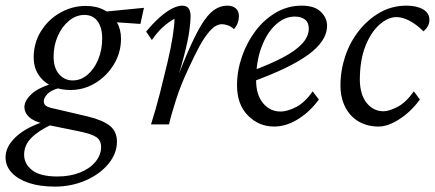

<svg xmlns="http://www.w3.org/2000/svg" viewBox="-59 -445 1557 687"><path d="M137.7 222.7Q83 222.7 43.9 209.5Q4.9 196.3 -17.1 172.9Q-39.1 149.4 -39.1 118.2Q-39.1 80.1 -3.9 46.4Q31.2 12.7 92.8 -7.8L127 0Q77.1 23.4 52.2 49.3Q27.3 75.2 27.3 108.4Q27.3 141.6 56.2 164.1Q85 186.5 146.5 186.5Q191.4 186.5 227.1 172.4Q262.7 158.2 282.7 133.8Q302.7 109.4 302.7 81.1Q302.7 57.6 286.1 45.9Q269.5 34.2 221.7 24.4L106.4 1L95.7 -2.9Q61.5 -10.7 44.9 -26.4Q28.3 -42 28.3 -61.5Q28.3 -85 54.7 -109.4Q81.1 -133.8 141.6 -149.4L152.3 -129.9Q123 -122.1 110.4 -108.4Q97.7 -94.7 97.7 -83Q97.7 -72.3 105.5 -66.4Q113.3 -60.5 137.7 -55.7L254.9 -28.3Q310.5 -14.6 335 5.9Q359.4 26.4 359.4 61.5Q359.4 104.5 328.6 141.6Q297.9 178.7 247.1 200.7Q196.3 222.7 137.7 222.7ZM193.4 -123Q134.8 -123 98.1 -155.3Q61.5 -187.5 61.5 -239.3Q61.5 -291 87.4 -333Q113.3 -375 156.2 -399.4Q199.2 -423.8 248 -423.8Q287.1 -423.8 315.4 -408.2Q343.8 -392.6 358.9 -366.2Q374 -339.8 374 -306.6Q374 -256.8 348.6 -214.8Q323.2 -172.9 282.2 -147.9Q241.2 -123 193.4 -123ZM201.2 -157.2Q230.5 -157.2 254.4 -177.7Q278.3 -198.2 292.5 -232.4Q306.6 -266.6 306.6 -307.6Q306.6 -346.7 290 -369.1Q273.4 -391.6 243.2 -391.6Q213.9 -391.6 188.5 -371.1Q163.1 -350.6 147.9 -316.4Q132.8 -282.2 132.8 -242.2Q132.8 -202.1 152.3 -179.7Q171.9 -157.2 201.2 -157.2ZM443.4 -359.4 343.8 -366.2 305.7 -402.3 456.1 -417Z M735.4 -358.4Q713.9 -358.4 693.4 -335.9Q672.9 -313.5 653.8 -277.8Q634.8 -242.2 616.2 -201.2Q588.9 -144.5 570.8 -87.9Q552.7 -31.2 545.9 0H481.4Q499 -55.7 513.7 -113.3Q528.3 -170.9 540.5 -222.7Q552.7 -274.4 559.1 -315.4Q565.4 -356.4 565.4 -377.9Q543.9 -366.2 523.9 -348.1Q503.9 -330.1 484.4 -301.8L463.9 -332Q488.3 -361.3 511.7 -382.3Q535.2 -403.3 556.2 -414.1Q577.1 -424.8 593.8 -424.8Q608.4 -424.8 615.7 -415Q623 -405.3 623 -386.7Q623 -370.1 618.7 -336.4Q614.3 -302.7 599.1 -243.7Q584 -184.6 551.8 -87.9H546.9Q582 -186.5 609.9 -251.5Q637.7 -316.4 660.6 -354.5Q683.6 -392.6 706.1 -408.7Q728.5 -424.8 753.9 -424.8Q773.4 -424.8 784.7 -415Q795.9 -405.3 795.9 -386.7Q795.9 -376 792 -364.3Q788.1 -352.5 778.3 -340.8Q767.6 -350.6 755.9 -354.5Q744.1 -358.4 735.4 -358.4Z M921.9 7.8Q867.2 7.8 828.1 -31.7Q789.1 -71.3 789.1 -139.6Q789.1 -191.4 806.6 -242.2Q824.2 -293 855 -334Q885.7 -375 928.2 -399.9Q970.7 -424.8 1020.5 -424.8Q1066.4 -424.8 1088.9 -402.8Q1111.3 -380.9 1111.3 -353.5Q1111.3 -325.2 1094.2 -299.3Q1077.1 -273.4 1043.5 -249Q1009.8 -224.6 960 -200.7Q910.2 -176.8 845.7 -153.3V-192.4Q908.2 -215.8 953.1 -239.3Q998 -262.7 1022 -288.6Q1045.9 -314.5 1045.9 -342.8Q1045.9 -364.3 1032.2 -375Q1018.6 -385.7 996.1 -385.7Q959 -385.7 927.2 -356.4Q895.5 -327.1 876.5 -275.9Q857.4 -224.6 857.4 -158.2Q857.4 -105.5 882.3 -75.7Q907.2 -45.9 945.3 -45.9Q968.8 -45.9 1000.5 -62Q1032.2 -78.1 1059.6 -118.2L1082 -88.9Q1049.8 -44.9 1007.3 -18.6Q964.8 7.8 921.9 7.8Z M1359.4 -383.8Q1329.1 -383.8 1298.3 -356.4Q1267.6 -329.1 1248 -278.8Q1228.5 -228.5 1228.5 -158.2Q1229.5 -105.5 1253.4 -76.2Q1277.3 -46.9 1313.5 -46.9Q1332 -46.9 1362.3 -62Q1392.6 -77.1 1421.9 -118.2L1443.4 -88.9Q1411.1 -44.9 1370.1 -18.6Q1329.1 7.8 1295.9 7.8Q1255.9 7.8 1225.1 -9.8Q1194.3 -27.3 1176.8 -61Q1159.2 -94.7 1159.2 -139.6Q1159.2 -192.4 1176.3 -243.7Q1193.4 -294.9 1225.6 -335.4Q1257.8 -376 1300.8 -400.4Q1343.8 -424.8 1395.5 -424.8Q1431.6 -424.8 1454.6 -411.6Q1477.5 -398.4 1477.5 -374Q1477.5 -362.3 1472.2 -352.1Q1466.8 -341.8 1456.1 -333Q1431.6 -357.4 1406.7 -370.6Q1381.8 -383.8 1359.4 -383.8Z"/></svg>

Font: Crimson Pro ExtraLight Light
Style: Italic
Weight: 300
Italic angle: -12°
Version: Version 1.002